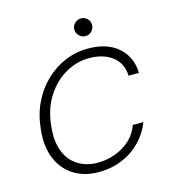

<svg xmlns="http://www.w3.org/2000/svg" viewBox="-100 -730 745 825"><g transform="rotate(-15 272.0 -317.0)"><path d="M239 12Q174 12 127.5 -18Q81 -48 59 -102Q37 -156 45 -228Q51 -293 76 -345Q101 -397 140 -434.5Q179 -472 227.5 -492.5Q276 -513 330 -513Q416 -513 465 -469Q514 -425 515 -355H469Q467 -411 427 -441.5Q387 -472 324 -472Q270 -472 220 -444Q170 -416 135 -362.5Q100 -309 92 -232Q86 -179 96 -140.5Q106 -102 128 -77Q150 -52 180 -40Q210 -28 243 -28Q285 -28 322.5 -41.5Q360 -55 389 -81Q418 -107 432 -146H479Q462 -101 427.5 -65Q393 -29 345 -8.5Q297 12 239 12ZM335 -567Q319 -567 307 -579Q295 -591 295 -607Q295 -623 307 -634.5Q319 -646 335 -646Q351 -646 362.5 -634.5Q374 -623 374 -607Q374 -591 362.5 -579Q351 -567 335 -567Z"/></g></svg>

Font: DM Sans 18pt ExtraLight
Style: Italic
Weight: 250
Italic angle: -10°
Designer: Colophon Foundry, Jonny Pinhorn
Foundry: Colophon Foundry
Version: Version 4.004;gftools[0.9.30]